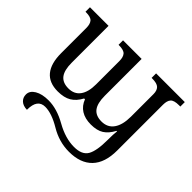

<svg xmlns="http://www.w3.org/2000/svg" viewBox="-164 -785 1273 1273"><g transform="rotate(45 472.5 -148.0)"><path d="M732.9 1Q732.9 -25.9 733.6 -44.2Q734.4 -62.5 736.8 -81.1H731.9Q706.5 -33.7 672.6 -12Q638.7 9.8 581.1 9.8Q526.4 9.8 489.5 -13.4Q452.6 -36.6 436 -81.1H428.2Q403.3 -34.2 366.7 -12.2Q330.1 9.8 271 9.8Q189.5 9.8 148.7 -39.8Q107.9 -89.4 107.9 -186V-421.9Q107.9 -458 92.8 -476.1Q77.6 -494.1 32.2 -494.1H27.8V-536.1H202.1V-190.9Q202.1 -120.6 227.5 -87.4Q252.9 -54.2 307.1 -54.2Q361.3 -54.2 389.6 -92.8Q418 -131.3 418 -203.1V-421.9Q418 -458.5 402.6 -476.3Q387.2 -494.1 341.8 -494.1H337.9V-536.1H512.2V-190.9Q512.2 -120.6 537.6 -87.4Q563 -54.2 617.2 -54.2Q673.3 -54.2 703.1 -96.2Q732.9 -138.2 732.9 -215.8V-426.8Q732.9 -460 716.1 -477.1Q699.2 -494.1 651.9 -494.1H647.9V-536.1H917V-494.1H903.8Q858.4 -494.1 842.8 -476.6Q827.1 -459 827.1 -421.9V7.8Q827.1 122.6 770.5 181.4Q713.9 240.2 606.9 240.2Q514.2 240.2 430.4 190.2Q346.7 140.1 285.2 140.1Q249.5 140.1 231.2 164.3Q212.9 188.5 212.9 240.2Q176.8 239.3 156.5 220.9Q136.2 202.6 136.2 172.9Q136.2 138.2 173.1 116.2Q210 94.2 271 94.2Q349.6 94.2 438 144Q526.4 193.8 607.9 193.8Q681.6 193.8 707.3 149.7Q732.9 105.5 732.9 1Z"/></g></svg>

Font: Droid Serif
Style: Regular
Weight: 400
Designer: Monotype Design team
Foundry: Monotype Imaging Inc.
Version: Version 1.03